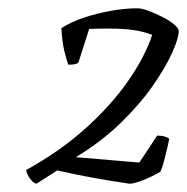

<svg xmlns="http://www.w3.org/2000/svg" viewBox="-20 -789 451 463"><path d="M68 -346Q61 -347 53 -357.5Q45 -368 43 -379Q126 -425 187.5 -480.5Q249 -536 289.5 -594.5Q330 -653 347 -705Q326 -713 302 -716.5Q278 -720 247 -720Q236 -720 222.5 -720Q209 -720 195 -719L169 -638Q164 -633 145 -633Q140 -645 135 -666.5Q130 -688 128 -721Q151 -736 182.5 -746.5Q214 -757 248 -763Q282 -769 311 -769Q322 -769 338 -763Q354 -757 371 -748.5Q388 -740 399.5 -730.5Q411 -721 411 -714Q411 -697 395 -661.5Q379 -626 348 -581.5Q317 -537 270.5 -492Q224 -447 163 -410L316 -397L359 -462Q370 -462 378 -459.5Q386 -457 388 -454Q386 -443 382.5 -428.5Q379 -414 375.5 -400.5Q372 -387 367 -375Q359 -370 344.5 -363Q330 -356 315.5 -351Q301 -346 292 -346Q245 -353 206 -360Q167 -367 118 -378Z"/></svg>

Font: Texturina Medium 12pt ExtraLight
Style: Italic
Weight: 250
Italic angle: -11°
Version: Version 1.002